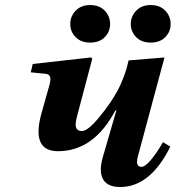

<svg xmlns="http://www.w3.org/2000/svg" viewBox="-20 -730 697 762"><path d="M102.1 -442.9 109.9 -476.1 340.8 -502 346.2 -497.1 286.1 -270Q280.8 -250 280.3 -237.5Q279.8 -225.1 285.6 -217.5Q291.5 -210 305.2 -210Q328.6 -210 374 -265.1Q419.4 -320.3 444.8 -367.2Q460 -395 471.4 -425.8Q482.9 -456.5 486.3 -473.6L490.2 -490.2L632.8 -502L528.8 -115.2Q514.6 -67.9 541 -67.9Q556.6 -67.9 580.3 -96.9Q604 -126 627 -166L655.8 -147.9Q576.7 12.2 457 12.2Q406.2 12.2 388.9 -18.8Q371.6 -49.8 388.2 -106.9L441.9 -292H438Q352.5 -129.9 210 -129.9Q105 -129.9 143.1 -274.9L175.8 -391.1Q182.1 -412.6 179 -424.1Q175.8 -435.5 162.1 -437ZM337.9 -710Q374.5 -710 395.8 -687.7Q417 -665.5 417 -634.8Q417 -604.5 396 -582.8Q375 -561 337.9 -561Q301.3 -561 280 -582.8Q258.8 -604.5 258.8 -634.8Q258.8 -665 280.3 -687.5Q301.8 -710 337.9 -710ZM578.1 -710Q614.7 -710 636 -687.7Q657.2 -665.5 657.2 -634.8Q657.2 -604.5 636.2 -582.8Q615.2 -561 578.1 -561Q541.5 -561 520.3 -582.8Q499 -604.5 499 -634.8Q499 -665 520.5 -687.5Q542 -710 578.1 -710Z"/></svg>

Font: Linguistics Pro
Style: Bold Italic
Weight: 700
Italic angle: -12°
Designer: Stefan Peev, Context Ltd
Foundry: Stefan Peev, Context Ltd
Version: Version 001.000